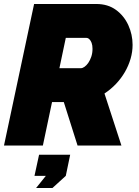

<svg xmlns="http://www.w3.org/2000/svg" viewBox="-23 -730 696 963"><path d="M-3 0 148 -710H460Q518 -710 558.5 -680.5Q599 -651 620.5 -604Q642 -557 642 -505Q642 -470 632 -435.5Q622 -401 603.5 -369Q585 -337 559 -309.5Q533 -282 501 -261L586 0H366L297 -218H238L192 0ZM383 -388Q391 -388 401 -395Q411 -402 420 -415Q429 -428 435 -446Q441 -464 441 -485Q441 -503 436.5 -515Q432 -527 425 -533.5Q418 -540 410 -540H307L275 -388ZM158 213 207 152H150L173 46H329L307 152L240 213Z"/></svg>

Font: Raleway Thin Black
Style: Italic
Weight: 900
Italic angle: -12°
Version: Version 4.026